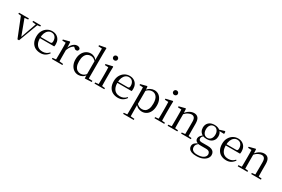

<svg xmlns="http://www.w3.org/2000/svg" viewBox="129 -2368 6155 4191"><g transform="rotate(30 3206.5 -272.5)"><path d="M253 5 45 -516H137L306 -63H289L295 -76L449 -516H488L293 5ZM-8 -487V-516H240V-487L131 -477H90ZM347 -487V-516H544V-487L463 -477H446Z M833 15Q760 15 702 -15Q644 -45 611 -106Q578 -167 578 -257Q578 -341 612.5 -402.5Q647 -464 703 -497.5Q759 -531 825 -531Q890 -531 936.5 -503.5Q983 -476 1007.5 -429Q1032 -382 1032 -323Q1032 -287 1025 -263H617V-294H907Q934 -294 943 -308Q952 -322 952 -352Q952 -416 918 -457.5Q884 -499 823 -499Q779 -499 743 -471.5Q707 -444 686 -392.5Q665 -341 665 -269Q665 -188 689.5 -136Q714 -84 757 -59.5Q800 -35 855 -35Q908 -35 947.5 -53.5Q987 -72 1018 -108L1034 -94Q1001 -44 951 -14.5Q901 15 833 15Z M1118 0V-28L1229 -40H1270L1383 -28V0ZM1201 0Q1202 -24 1202.5 -65Q1203 -106 1203.5 -150.5Q1204 -195 1204 -229V-289Q1204 -341 1203.5 -381Q1203 -421 1201 -458L1113 -462V-488L1267 -528L1280 -520L1286 -379V-378V-229Q1286 -195 1286.5 -150.5Q1287 -106 1287.5 -65Q1288 -24 1289 0ZM1285 -319 1264 -371H1282Q1297 -420 1324 -455.5Q1351 -491 1384.5 -511Q1418 -531 1453 -531Q1482 -531 1504 -519.5Q1526 -508 1533 -486Q1532 -459 1520 -444Q1508 -429 1481 -429Q1462 -429 1447 -438.5Q1432 -448 1415 -467L1392 -489L1437 -487Q1385 -473 1348.5 -432.5Q1312 -392 1285 -319Z M1787 15Q1724 15 1674.5 -19Q1625 -53 1596.5 -113Q1568 -173 1568 -252Q1568 -338 1599 -400.5Q1630 -463 1683 -497Q1736 -531 1801 -531Q1845 -531 1886.5 -509.5Q1928 -488 1964 -438H1973L1961 -411Q1925 -450 1892.5 -467.5Q1860 -485 1823 -485Q1777 -485 1739 -461.5Q1701 -438 1678.5 -387Q1656 -336 1656 -254Q1656 -178 1677 -129Q1698 -80 1734.5 -56.5Q1771 -33 1816 -33Q1857 -33 1891 -50.5Q1925 -68 1959 -110L1972 -82H1962Q1929 -33 1884 -9Q1839 15 1787 15ZM1952 10 1948 -89V-92V-431L1950 -440V-743L1859 -748V-775L2018 -805L2032 -796L2029 -644V-34L2123 -28V0Z M2192 0V-28L2302 -39H2333L2439 -28V0ZM2275 0Q2276 -24 2277 -65Q2278 -106 2278.5 -150.5Q2279 -195 2279 -229V-289Q2279 -340 2278 -381Q2277 -422 2275 -459L2186 -463V-489L2351 -528L2363 -520L2360 -380V-229Q2360 -195 2360.5 -150.5Q2361 -106 2362 -65Q2363 -24 2364 0ZM2312 -655Q2288 -655 2271 -670.5Q2254 -686 2254 -711Q2254 -736 2271 -752Q2288 -768 2312 -768Q2335 -768 2352.5 -752Q2370 -736 2370 -711Q2370 -686 2352.5 -670.5Q2335 -655 2312 -655Z M2784 15Q2711 15 2653 -15Q2595 -45 2562 -106Q2529 -167 2529 -257Q2529 -341 2563.5 -402.5Q2598 -464 2654 -497.5Q2710 -531 2776 -531Q2841 -531 2887.5 -503.5Q2934 -476 2958.5 -429Q2983 -382 2983 -323Q2983 -287 2976 -263H2568V-294H2858Q2885 -294 2894 -308Q2903 -322 2903 -352Q2903 -416 2869 -457.5Q2835 -499 2774 -499Q2730 -499 2694 -471.5Q2658 -444 2637 -392.5Q2616 -341 2616 -269Q2616 -188 2640.5 -136Q2665 -84 2708 -59.5Q2751 -35 2806 -35Q2859 -35 2898.5 -53.5Q2938 -72 2969 -108L2985 -94Q2952 -44 2902 -14.5Q2852 15 2784 15Z M3064 260V232L3175 222H3212L3331 232V260ZM3148 260Q3149 226 3149.5 185.5Q3150 145 3150.5 103.5Q3151 62 3151 27V-287Q3151 -338 3150.5 -379.5Q3150 -421 3148 -458L3059 -462V-488L3213 -528L3226 -520L3232 -435L3234 -430V-79L3232 -69V27Q3232 61 3232.5 102.5Q3233 144 3233.5 185Q3234 226 3235 260ZM3390 15Q3345 15 3300 -5Q3255 -25 3217 -77H3204L3218 -105Q3256 -64 3290.5 -48.5Q3325 -33 3366 -33Q3410 -33 3445.5 -55.5Q3481 -78 3502.5 -128.5Q3524 -179 3524 -261Q3524 -375 3481.5 -430Q3439 -485 3371 -485Q3333 -485 3296 -467Q3259 -449 3214 -398L3204 -425H3215Q3254 -482 3303.5 -506.5Q3353 -531 3403 -531Q3464 -531 3511 -498Q3558 -465 3585 -405Q3612 -345 3612 -263Q3612 -177 3583.5 -114.5Q3555 -52 3504.5 -18.5Q3454 15 3390 15Z M3704 0V-28L3814 -39H3845L3951 -28V0ZM3787 0Q3788 -24 3789 -65Q3790 -106 3790.5 -150.5Q3791 -195 3791 -229V-289Q3791 -340 3790 -381Q3789 -422 3787 -459L3698 -463V-489L3863 -528L3875 -520L3872 -380V-229Q3872 -195 3872.5 -150.5Q3873 -106 3874 -65Q3875 -24 3876 0ZM3824 -655Q3800 -655 3783 -670.5Q3766 -686 3766 -711Q3766 -736 3783 -752Q3800 -768 3824 -768Q3847 -768 3864.5 -752Q3882 -736 3882 -711Q3882 -686 3864.5 -670.5Q3847 -655 3824 -655Z M4035 0V-28L4143 -39H4176L4280 -28V0ZM4117 0Q4118 -24 4118.5 -65Q4119 -106 4119.5 -150.5Q4120 -195 4120 -229V-289Q4120 -341 4119.5 -381Q4119 -421 4117 -458L4029 -462V-488L4183 -528L4196 -520L4202 -403V-402V-229Q4202 -195 4202.5 -150.5Q4203 -106 4203.5 -65Q4204 -24 4205 0ZM4375 0V-28L4482 -39H4515L4620 -28V0ZM4457 0Q4458 -24 4458.5 -64.5Q4459 -105 4459.5 -149.5Q4460 -194 4460 -229V-344Q4460 -418 4435.5 -447.5Q4411 -477 4368 -477Q4334 -477 4287 -455Q4240 -433 4185 -372L4177 -406H4187Q4241 -473 4295 -502Q4349 -531 4402 -531Q4467 -531 4504 -487.5Q4541 -444 4541 -342V-229Q4541 -194 4541.5 -149.5Q4542 -105 4542.5 -64.5Q4543 -24 4544 0Z M4903 260Q4828 260 4782.5 242.5Q4737 225 4716 195.5Q4695 166 4695 128Q4695 81 4728.5 48Q4762 15 4828 -11L4833 -2Q4794 27 4776 52Q4758 77 4758 114Q4758 168 4796.5 196Q4835 224 4905 224Q5010 224 5063 187.5Q5116 151 5116 97Q5116 63 5092 38.5Q5068 14 5005 14H4882Q4859 14 4841 13Q4823 12 4807 7V4Q4730 -15 4730 -84Q4730 -116 4749.5 -145Q4769 -174 4814 -209V-218L4837 -206Q4811 -179 4798.5 -160Q4786 -141 4786 -116Q4786 -90 4804 -74Q4822 -58 4863 -58H5009Q5070 -58 5109.5 -42.5Q5149 -27 5168 3Q5187 33 5187 75Q5187 121 5154.5 163.5Q5122 206 5058.5 233Q4995 260 4903 260ZM4915 -174Q4855 -174 4811 -196.5Q4767 -219 4743.5 -259Q4720 -299 4720 -352Q4720 -433 4772.5 -482Q4825 -531 4916 -531Q4962 -531 4999 -518Q5036 -505 5060 -480L5063 -478Q5111 -432 5111 -352Q5111 -299 5087 -259Q5063 -219 5019 -196.5Q4975 -174 4915 -174ZM4915 -204Q4969 -204 5002 -245Q5035 -286 5035 -353Q5035 -420 5002 -460.5Q4969 -501 4916 -501Q4862 -501 4829.5 -460Q4797 -419 4797 -352Q4797 -285 4829 -244.5Q4861 -204 4915 -204ZM5030 -467V-484H5036L5175 -527L5192 -516V-462Z M5516 15Q5443 15 5385 -15Q5327 -45 5294 -106Q5261 -167 5261 -257Q5261 -341 5295.5 -402.5Q5330 -464 5386 -497.5Q5442 -531 5508 -531Q5573 -531 5619.5 -503.5Q5666 -476 5690.5 -429Q5715 -382 5715 -323Q5715 -287 5708 -263H5300V-294H5590Q5617 -294 5626 -308Q5635 -322 5635 -352Q5635 -416 5601 -457.5Q5567 -499 5506 -499Q5462 -499 5426 -471.5Q5390 -444 5369 -392.5Q5348 -341 5348 -269Q5348 -188 5372.5 -136Q5397 -84 5440 -59.5Q5483 -35 5538 -35Q5591 -35 5630.5 -53.5Q5670 -72 5701 -108L5717 -94Q5684 -44 5634 -14.5Q5584 15 5516 15Z M5802 0V-28L5910 -39H5943L6047 -28V0ZM5884 0Q5885 -24 5885.5 -65Q5886 -106 5886.5 -150.5Q5887 -195 5887 -229V-289Q5887 -341 5886.5 -381Q5886 -421 5884 -458L5796 -462V-488L5950 -528L5963 -520L5969 -403V-402V-229Q5969 -195 5969.5 -150.5Q5970 -106 5970.5 -65Q5971 -24 5972 0ZM6142 0V-28L6249 -39H6282L6387 -28V0ZM6224 0Q6225 -24 6225.5 -64.5Q6226 -105 6226.5 -149.5Q6227 -194 6227 -229V-344Q6227 -418 6202.5 -447.5Q6178 -477 6135 -477Q6101 -477 6054 -455Q6007 -433 5952 -372L5944 -406H5954Q6008 -473 6062 -502Q6116 -531 6169 -531Q6234 -531 6271 -487.5Q6308 -444 6308 -342V-229Q6308 -194 6308.5 -149.5Q6309 -105 6309.5 -64.5Q6310 -24 6311 0Z"/></g></svg>

Font: Noto Serif KR ExtraLight
Style: Regular
Weight: 400
Version: Version 2.002-H1;hotconv 1.1.0;makeotfexe 2.6.0